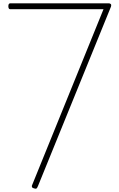

<svg xmlns="http://www.w3.org/2000/svg" viewBox="-20 -1116 713 1150"><path d="M183 12Q174 10 171.5 4Q169 -2 173 -9L600 -1061H40Q36 -1061 33 -1065Q30 -1069 30 -1079Q30 -1089 33.5 -1092.5Q37 -1096 40 -1096H633Q639 -1096 643.5 -1091.5Q648 -1087 645 -1077L208 -3Q203 10 198.5 13Q194 16 183 12Z"/></svg>

Font: Playwrite FR Moderne Thin
Style: Regular
Weight: 250
Version: Version 1.002